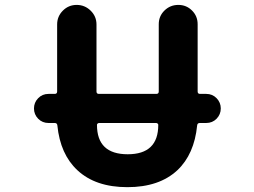

<svg xmlns="http://www.w3.org/2000/svg" viewBox="-20 -776 1040 786"><path d="M296.9 -79.1Q226.6 -144.5 214.8 -262.7Q213.9 -272.5 204.1 -272.5H178.7Q153.3 -272.5 136.2 -290Q119.1 -307.6 119.1 -332Q119.1 -356.4 136.2 -374Q153.3 -391.6 178.7 -391.6H204.1Q213.9 -391.6 213.9 -401.4V-675.8Q213.9 -709 237.3 -732.4Q260.7 -755.9 293.9 -755.9Q327.1 -755.9 351.1 -732.4Q375 -709 375 -675.8V-401.4Q375 -391.6 384.8 -391.6H620.1Q629.9 -391.6 629.9 -401.4V-676.8Q629.9 -710 653.3 -732.9Q676.8 -755.9 710 -755.9Q743.2 -755.9 766.1 -732.9Q789.1 -710 789.1 -676.8V-401.4Q789.1 -391.6 798.8 -391.6H824.2Q849.6 -391.6 866.7 -374Q883.8 -356.4 883.8 -332Q883.8 -307.6 866.7 -290Q849.6 -272.5 824.2 -272.5H797.9Q788.1 -272.5 787.1 -262.7Q775.4 -144.5 706.1 -79.1Q631.8 -9.8 501.5 -9.8Q371.1 -9.8 296.9 -79.1ZM385.7 -272.5Q381.8 -272.5 378.9 -269.5Q377 -267.6 377 -264.6Q377 -144.5 502.9 -144.5Q627.9 -144.5 627.9 -264.6Q627.9 -267.6 626 -269.5Q623 -272.5 619.1 -272.5Z"/></svg>

Font: Rounded-X Mgen+ 1mn bold
Style: Bold
Weight: 700
Designer: [Source Han Sans]
Ryoko NISHIZUKA  (kana & ideographs); Paul D. Hunt (Latin, Greek & Cyrillic); Wenlong ZHANG  (bopomofo
Version: Version 1.059.20150602